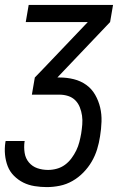

<svg xmlns="http://www.w3.org/2000/svg" viewBox="-23 -540 543 783"><path d="M168 223Q143 223 118 219Q93 215 72 204.5Q51 194 34 177Q17 160 8.5 138Q0 116 -2.5 91Q-5 66 -1 40L0 35H78L77 38Q74 61 77.5 83.5Q81 106 95 122.5Q109 139 129.5 146Q150 153 173 153Q191 153 209 148Q227 143 242 132Q257 121 268.5 105.5Q280 90 288 73.5Q296 57 300.5 39.5Q305 22 308 5Q311 -14 312.5 -32.5Q314 -51 311.5 -68.5Q309 -86 302.5 -102.5Q296 -119 284 -131Q272 -143 255 -148.5Q238 -154 219 -154H107L119 -224L150 -256L335 -450H82L94 -520H438L426 -450L211 -224H220Q250 -224 278 -217Q306 -210 328.5 -194Q351 -178 365 -153.5Q379 -129 385.5 -101.5Q392 -74 391 -44Q390 -14 385 16Q381 43 373 69Q365 95 351 119Q337 143 317 163.5Q297 184 272.5 198Q248 212 221 217.5Q194 223 168 223Z"/></svg>

Font: Iosevka Term Curly
Style: Italic
Weight: 400
Italic angle: -9°
Designer: Belleve Invis
Foundry: Belleve Invis
Version: Version 32.3.0